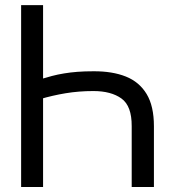

<svg xmlns="http://www.w3.org/2000/svg" viewBox="-20 -748 707 768"><path d="M595.7 0H506.8V-243.2Q507.3 -324.2 465.8 -354Q424.3 -383.8 353.5 -383.8Q324.2 -383.8 296.6 -381.6Q269 -379.4 242.4 -375Q215.8 -370.6 190.4 -364.7Q165 -358.9 140.6 -351.6V-430.7Q164.6 -438 187.7 -444.1Q210.9 -450.2 236.1 -454.3Q261.2 -458.5 289.8 -460.7Q318.4 -462.9 353.5 -462.9Q429.2 -463.4 483.2 -441.9Q537.1 -420.4 566.4 -372.1Q595.7 -323.7 595.7 -243.2ZM152.3 0H64.5V-727.5H152.3Z"/></svg>

Font: Inter Tight
Style: Regular
Weight: 400
Designer: Rasmus Andersson
Foundry: rsms
Version: Version 3.002